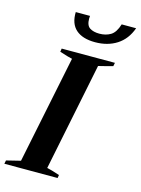

<svg xmlns="http://www.w3.org/2000/svg" viewBox="-151 -991 781 1066"><g transform="rotate(15 239.0 -458.0)"><path d="M148 -916H230Q229 -910 229 -900Q229 -861 250 -847.5Q271 -834 305 -834Q342 -834 369.5 -850.5Q397 -867 412 -916H495Q471 -849 418.5 -815.5Q366 -782 294 -782Q222 -782 184 -815.5Q146 -849 148 -916ZM-13 -20Q16 -28 68 -40L195 -660Q178 -663 122 -681L125 -700H431L427 -680Q418 -677 370 -665L345 -659L219 -39Q241 -35 292 -18L289 0H-17Z"/></g></svg>

Font: Trirong
Style: Bold Italic
Weight: 700
Italic angle: -12°
Designer: Katatrad Team
Foundry: CadsonDemak
Version: Version 1.001